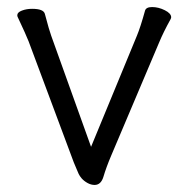

<svg xmlns="http://www.w3.org/2000/svg" viewBox="-20 -506 530 544"><path d="M391 -476Q394 -486 411 -486Q429 -486 447 -477Q465 -468 465 -457Q465 -455 463 -451Q443 -415 431 -386L295 -65Q281 -32 273 -5Q266 18 248 18Q238 18 228 12.5Q218 7 211 -1Q206 -7 203 -13Q200 -19 197 -27L189 -46L61 -389Q54 -407 30 -458Q29 -460 29 -463Q29 -471 42 -476Q55 -481 71 -481Q103 -481 107 -467Q120 -418 125 -405L238 -90L368 -405Q378 -429 391 -476Z"/></svg>

Font: Fusion Kai T
Style: Regular
Weight: 400
Designer: Fontworks Inc.
Version: Version 24.134;May 13, 2024